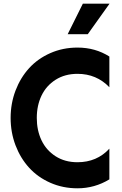

<svg xmlns="http://www.w3.org/2000/svg" viewBox="-20 -1020 665 1050"><path d="M350.1 -833 433.1 -1000H579.1L460 -833ZM403.8 9.8Q323.7 9.8 255.1 -20.5Q186.5 -50.8 139.2 -102.8Q91.8 -154.8 64.9 -225.3Q38.1 -295.9 38.1 -375Q38.1 -454.1 64.9 -524.7Q91.8 -595.2 139.2 -647.2Q186.5 -699.2 255.1 -729.5Q323.7 -759.8 403.8 -759.8Q501 -759.8 578.1 -710.9V-543Q507.8 -616.2 403.8 -616.2Q335 -616.2 283.9 -583.7Q232.9 -551.3 207 -497.1Q181.2 -442.9 181.2 -375Q181.2 -307.1 207 -252.7Q232.9 -198.2 283.9 -165.5Q335 -132.8 403.8 -132.8Q509.8 -132.8 578.1 -207V-39.1Q497.6 9.8 403.8 9.8Z"/></svg>

Font: Orkney
Style: Bold
Weight: 700
Designer: Samuel Oakes and Alfredo Marco Pradil
Foundry: Alfredo Marco Pradil
Version: 1.0